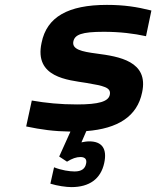

<svg xmlns="http://www.w3.org/2000/svg" viewBox="-20 -529 640 785"><path d="M333 -190C403 -178 435 -172 429 -142C424 -114 384 -102 295 -102C226 -102 167 -108 110 -118L87 -12C149 1 200 8 268 9L222 111L254 132C275 119 292 113 309 113C328 113 336 123 332 140C328 161 313 172 285 172C264 172 231 167 201 155L186 222C215 231 251 236 272 236C346 236 392 202 406 138C419 79 397 49 345 49C334 49 323 51 313 53L333 7C462 -3 541 -53 561 -151C589 -279 466 -298 375 -310C314 -318 273 -327 280 -360C286 -387 313 -399 404 -399C470 -399 527 -392 577 -381L599 -486C539 -501 487 -509 417 -509C259 -509 171 -460 150 -354C119 -212 258 -202 333 -190Z"/></svg>

Font: LT Wave Mono Bold
Style: Italic
Weight: 700
Designer: Daniel Lyons
Version: Version 2.5 (Glyphs App)